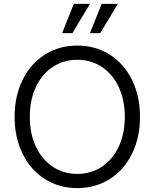

<svg xmlns="http://www.w3.org/2000/svg" viewBox="-20 -950 794 986"><path d="M55 -350Q55 -456 96 -539.5Q137 -623 210.5 -669.5Q284 -716 377 -716Q470 -716 543.5 -669.5Q617 -623 658 -539.5Q699 -456 699 -350Q699 -244 658 -160.5Q617 -77 543.5 -30.5Q470 16 377 16Q284 16 210.5 -30.5Q137 -77 96 -160.5Q55 -244 55 -350ZM621 -350Q621 -436 590 -502.5Q559 -569 503.5 -606Q448 -643 377 -643Q306 -643 250.5 -606Q195 -569 164 -502.5Q133 -436 133 -350Q133 -264 164 -197.5Q195 -131 250.5 -94Q306 -57 377 -57Q448 -57 503.5 -94Q559 -131 590 -197.5Q621 -264 621 -350ZM359 -930H442L352 -780H299ZM502 -930H585L495 -780H442Z"/></svg>

Font: Uncut Sans Variable
Style: Regular
Weight: 400
Designer: Kasper Nordkvist
Foundry: UNCUT.wtf
Version: Version 1.303;Glyphs 3.1.2 (3151)